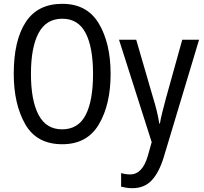

<svg xmlns="http://www.w3.org/2000/svg" viewBox="-20 -745 1067 1005"><path d="M306 -725Q177 -725 114.5 -629Q52 -533 52 -359Q52 -200 112 -95Q172 10 306 10Q436 10 497.5 -94Q559 -198 559 -358Q559 -518 497.5 -621.5Q436 -725 306 -725ZM306 -647Q389 -647 428 -572.5Q467 -498 467 -358Q467 -217 428 -142.5Q389 -68 305 -68Q222 -68 182 -143.5Q142 -219 142 -358Q142 -497 182 -572Q222 -647 306 -647ZM774 -1 754 70Q726 168 661 168Q638 168 614 161V232Q626 235 640.5 237.5Q655 240 673 240Q736 240 774.5 198.5Q813 157 837 78L1022 -537H934L849 -232Q839 -194 830 -159Q821 -124 817 -98H814Q803 -164 782 -231L693 -537H603Z"/></svg>

Font: Noto Sans Display SemiCondensed
Style: Regular
Weight: 400
Width: 4
Designer: Monotype Design team
Foundry: Monotype Imaging Inc.
Version: 1.000